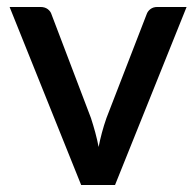

<svg xmlns="http://www.w3.org/2000/svg" viewBox="-20 -530 562 550"><path d="M7.5 -510H96Q108.5 -510 116.8 -503.8Q125 -497.5 127.5 -489L240.5 -192Q247.5 -170.5 253 -150.2Q258.5 -130 262.5 -109Q266.5 -129.5 272 -150Q277.5 -170.5 285 -192L400 -489Q403 -498 411 -504Q419 -510 430.5 -510H514.5L309.5 0H212.5Z"/></svg>

Font: Lato
Style: Regular
Weight: 600
Designer: Lukasz Dziedzic
Foundry: tyPoland Lukasz Dziedzic
Version: Version 2.006; 2014-01-15; ttfautohint (v1.4.1)